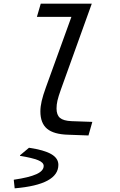

<svg xmlns="http://www.w3.org/2000/svg" viewBox="-20 -730 654 1046"><path d="M200 -123Q200 -149 207 -179.5Q214 -210 230 -254L369 -638H181L202 -710H480L312 -243Q298 -204 293 -182Q288 -160 288 -139Q288 -104 306.5 -88Q325 -72 369 -70L483 -66L462 8L352 4Q273 2 236.5 -28.5Q200 -59 200 -123ZM298 168Q298 222 238.5 254Q179 286 60 296L55 250L56 249Q138 237 178 219Q218 201 218 174Q218 155 187 142.5Q156 130 89 119V116L138 75Q220 87 259 109.5Q298 132 298 168Z"/></svg>

Font: Intel One Mono
Style: Italic
Weight: 400
Italic angle: -16°
Monospace: yes
Designer: Fred Shallcrass
Foundry: Frere-Jones Type LLC
Version: Version 1.400;hotconv 1.1.0;makeotfexe 2.6.0;FJTRelease1.4